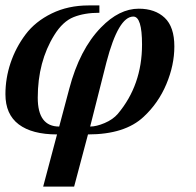

<svg xmlns="http://www.w3.org/2000/svg" viewBox="-23 -482 721 707"><path d="M195 -16 232 -155Q270 -300 349 -381Q416 -450 488 -450Q548 -450 583.5 -416.5Q619 -383 619 -311Q619 -242 589.5 -172Q560 -102 506 -52Q437 13 301 13L250 205H136L187 13Q95 13 46 -24Q-3 -61 -3 -135Q-3 -194 16 -250.5Q35 -307 71 -355Q107 -403 167.5 -432.5Q228 -462 303 -462H343V-435Q288 -435 248 -419Q208 -403 177 -353Q116 -255 116 -122Q116 -16 195 -16ZM369 -253 309 -16Q332 -16 362.5 -29Q393 -42 411 -63Q500 -169 500 -318Q500 -421 468 -421Q413 -421 369 -253Z"/></svg>

Font: STIX MathJax Main
Style: Bold Italic
Weight: 700
Italic angle: -16.33°
Designer: MicroPress Inc., with final additions and corrections provided by Coen Hoffman, Elsevier (retired)
Version: Version 1.1.1